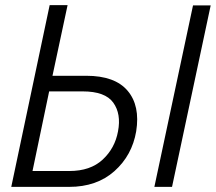

<svg xmlns="http://www.w3.org/2000/svg" viewBox="-20 -730 844 750"><path d="M24 0 174 -710H244L185 -434H317Q429 -434 478.5 -375.5Q528 -317 512 -217Q496 -123 427 -61.5Q358 0 250 0ZM734 -709H803L652 0H583ZM107 -62H251Q333 -62 381 -106.5Q429 -151 441 -217Q454 -285 422.5 -329Q391 -373 303 -373H172Z"/></svg>

Font: Raleway-v4020
Style: Italic
Weight: 400
Italic angle: -12°
Designer: Matt McInerney, Pablo Impallari, Rodrigo Fuenzalida
Foundry: Matt McInerney, Pablo Impallari, Rodrigo Fuenzalida
Version: Version 4.020;PS 004.020;hotconv 1.0.88;makeotf.lib2.5.64775